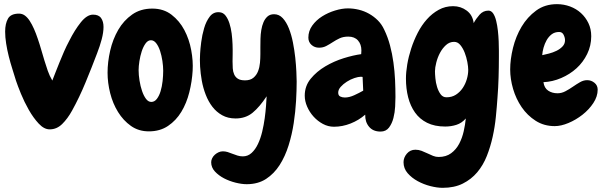

<svg xmlns="http://www.w3.org/2000/svg" viewBox="-20 -608 2925 930"><path d="M450.2 -349.6Q424.8 -282.2 394.5 -209Q364.3 -135.7 329.1 -72.3Q307.6 -33.2 281.2 -7.3Q254.9 18.6 220.7 18.6Q193.4 18.6 167.5 -9.3Q141.6 -37.1 119.6 -75.7Q97.7 -114.3 81.5 -153.8Q65.4 -193.4 57.6 -216.8Q49.8 -243.2 40 -273.4Q30.3 -303.7 22.5 -335Q14.6 -366.2 9.8 -397Q4.9 -427.7 4.9 -455.1Q4.9 -493.2 18.6 -517.6Q32.2 -542 72.3 -542Q87.9 -542 100.6 -532.7Q113.3 -523.4 124 -506.8Q134.8 -490.2 144.5 -468.3Q154.3 -446.3 163.1 -419.9Q171.9 -394.5 179.7 -367.2Q187.5 -339.8 195.3 -314.5Q203.1 -289.1 211.4 -265.1Q219.7 -241.2 233.4 -217.8Q240.2 -235.4 249 -257.8Q257.8 -280.3 268.1 -305.7Q278.3 -331.1 290 -357.9Q301.8 -384.8 315.4 -410.2Q341.8 -462.9 371.6 -500Q401.4 -537.1 430.7 -537.1Q458 -537.1 469.7 -520.5Q481.4 -503.9 481.4 -477.5Q481.4 -451.2 472.7 -418Q463.9 -384.8 450.2 -349.6Z M701.2 28.3Q651.4 28.3 614.3 2Q577.1 -24.4 551.8 -65.4Q526.4 -106.4 513.7 -156.7Q501 -207 501 -255.9Q501 -307.6 513.7 -362.8Q526.4 -418 552.7 -463.4Q579.1 -508.8 620.1 -537.6Q661.1 -566.4 717.8 -566.4Q772.5 -566.4 811 -536.6Q849.6 -506.8 873 -462.4Q896.5 -418 906.2 -365.2Q916 -312.5 913.1 -265.6Q910.2 -213.9 897 -161.1Q883.8 -108.4 858.4 -66.4Q833 -24.4 793.9 2Q754.9 28.3 701.2 28.3ZM710.9 -413.1Q696.3 -413.1 685.1 -397.5Q673.8 -381.8 666.5 -359.4Q659.2 -336.9 655.3 -312Q651.4 -287.1 651.4 -268.6Q651.4 -245.1 655.8 -217.8Q660.2 -190.4 668 -167.5Q675.8 -144.5 687 -129.4Q698.2 -114.3 712.9 -114.3Q728.5 -114.3 739.7 -128.9Q751 -143.6 757.8 -166Q764.6 -188.5 767.6 -215.3Q770.5 -242.2 770.5 -265.6Q770.5 -287.1 766.6 -313Q762.7 -338.9 755.4 -361.3Q748 -383.8 736.8 -398.4Q725.6 -413.1 710.9 -413.1Z M1174.8 284.2Q1151.4 284.2 1121.6 276.9Q1091.8 269.5 1065.4 255.9Q1039.1 242.2 1021 222.7Q1002.9 203.1 1002.9 177.7Q1002.9 168 1007.8 158.2Q1012.7 148.4 1021 141.1Q1029.3 133.8 1039.1 129.4Q1048.8 125 1059.6 125Q1071.3 125 1082.5 128.4Q1093.8 131.8 1105.5 136.7Q1118.2 141.6 1130.4 145.5Q1142.6 149.4 1156.2 149.4Q1180.7 149.4 1198.7 132.8Q1216.8 116.2 1229.5 89.4Q1242.2 62.5 1250 29.8Q1257.8 -2.9 1262.2 -35.2Q1266.6 -67.4 1268.6 -95.7Q1270.5 -124 1271.5 -141.6Q1237.3 -89.8 1203.6 -62Q1169.9 -34.2 1121.1 -34.2Q1084 -34.2 1056.2 -49.8Q1028.3 -65.4 1008.8 -90.8Q989.3 -116.2 976.6 -148.9Q963.9 -181.6 957.5 -216.8Q951.2 -252 949.2 -285.6Q947.3 -319.3 949.2 -347.7Q950.2 -369.1 954.6 -403.8Q959 -438.5 968.8 -471.7Q978.5 -504.9 996.1 -527.8Q1013.7 -550.8 1042 -548.8Q1060.5 -547.9 1072.3 -532.7Q1084 -517.6 1091.3 -495.1Q1098.6 -472.7 1102.1 -445.8Q1105.5 -418.9 1106.4 -392.6Q1107.4 -366.2 1106.9 -344.2Q1106.4 -322.3 1106.4 -310.5Q1106.4 -293.9 1107.4 -277.3Q1108.4 -260.7 1114.3 -247.6Q1120.1 -234.4 1132.3 -226.6Q1144.5 -218.8 1167 -218.8Q1192.4 -218.8 1207.5 -231.4Q1222.7 -244.1 1230 -263.2Q1237.3 -282.2 1239.3 -304.2Q1241.2 -326.2 1241.2 -345.7Q1241.2 -359.4 1241.2 -378.9Q1241.2 -398.4 1241.7 -419.9Q1242.2 -441.4 1245.6 -462.4Q1249 -483.4 1256.3 -500.5Q1263.7 -517.6 1275.9 -528.3Q1288.1 -539.1 1307.6 -539.1Q1332 -539.1 1349.6 -520Q1367.2 -501 1379.4 -470.2Q1391.6 -439.5 1398.9 -402.3Q1406.2 -365.2 1410.2 -328.6Q1414.1 -292 1415.5 -261.2Q1417 -230.5 1417 -212.9Q1417 -171.9 1414.1 -119.6Q1411.1 -67.4 1402.8 -12.2Q1394.5 43 1377.9 96.2Q1361.3 149.4 1334.5 191.4Q1307.6 233.4 1268.6 258.8Q1229.5 284.2 1174.8 284.2Z M1895.5 -137.7Q1895.5 -120.1 1894 -91.8Q1892.6 -63.5 1885.7 -36.6Q1878.9 -9.8 1864.3 9.8Q1849.6 29.3 1823.2 29.3Q1787.1 29.3 1767.6 5.9Q1748 -17.6 1749 -52.7Q1717.8 -25.4 1678.2 -9.8Q1638.7 5.9 1597.7 5.9Q1569.3 5.9 1543.9 -7.8Q1518.6 -21.5 1499 -43Q1479.5 -64.5 1467.8 -91.3Q1456.1 -118.2 1456.1 -144.5Q1456.1 -191.4 1484.9 -226.6Q1513.7 -261.7 1555.7 -286.6Q1597.7 -311.5 1645 -326.2Q1692.4 -340.8 1729.5 -345.7Q1729.5 -350.6 1730 -354.5Q1730.5 -358.4 1730.5 -363.3Q1730.5 -393.6 1713.9 -412.1Q1697.3 -430.7 1667 -430.7Q1642.6 -430.7 1625 -422.4Q1607.4 -414.1 1591.8 -403.8Q1576.2 -393.6 1560.5 -385.3Q1544.9 -377 1525.4 -377Q1503.9 -377 1488.8 -390.6Q1473.6 -404.3 1473.6 -425.8Q1473.6 -458 1492.7 -484.4Q1511.7 -510.7 1540.5 -528.8Q1569.3 -546.9 1603 -557.1Q1636.7 -567.4 1665 -567.4Q1691.4 -567.4 1717.8 -561Q1744.1 -554.7 1767.6 -541.5Q1791 -528.3 1810.1 -509.3Q1829.1 -490.2 1840.8 -464.8Q1858.4 -428.7 1869.1 -388.2Q1879.9 -347.7 1885.7 -305.2Q1891.6 -262.7 1893.6 -220.2Q1895.5 -177.7 1895.5 -137.7ZM1739.3 -168.9 1736.3 -235.4Q1734.4 -235.4 1732.4 -235.8Q1730.5 -236.3 1728.5 -236.3Q1715.8 -236.3 1696.8 -230Q1677.7 -223.6 1660.2 -212.4Q1642.6 -201.2 1630.4 -187.5Q1618.2 -173.8 1618.2 -159.2Q1618.2 -145.5 1627.9 -140.6Q1637.7 -135.7 1650.4 -135.7Q1671.9 -135.7 1696.3 -147Q1720.7 -158.2 1739.3 -168.9Z M2396.5 -333Q2396.5 -283.2 2395 -233.4Q2393.6 -183.6 2389.6 -133.8Q2386.7 -90.8 2381.8 -42Q2377 6.8 2366.2 55.2Q2355.5 103.5 2337.9 147.9Q2320.3 192.4 2291.5 226.6Q2262.7 260.7 2221.7 281.2Q2180.7 301.8 2124 301.8Q2097.7 301.8 2064.9 293.5Q2032.2 285.2 2003.4 269.5Q1974.6 253.9 1954.6 231Q1934.6 208 1934.6 177.7Q1934.6 155.3 1950.7 136.2Q1966.8 117.2 1992.2 117.2Q2007.8 117.2 2022 122.6Q2036.1 127.9 2050.3 134.8Q2064.5 141.6 2077.6 147Q2090.8 152.3 2104.5 152.3Q2140.6 152.3 2165 134.3Q2189.5 116.2 2204.1 88.4Q2218.8 60.5 2226.1 27.8Q2233.4 -4.9 2236.3 -34.2Q2216.8 -11.7 2190.9 -3.4Q2165 4.9 2136.7 4.9Q2085 4.9 2048.8 -13.2Q2012.7 -31.2 1990.2 -63Q1967.8 -94.7 1957 -136.7Q1946.3 -178.7 1946.3 -227.5Q1946.3 -257.8 1952.6 -295.9Q1959 -334 1971.7 -373Q1984.4 -412.1 2003.4 -449.2Q2022.5 -486.3 2047.9 -514.6Q2073.2 -543 2105 -560.5Q2136.7 -578.1 2174.8 -578.1Q2211.9 -578.1 2240.7 -556.6Q2269.5 -535.2 2274.4 -496.1Q2285.2 -516.6 2302.7 -536.6Q2320.3 -556.6 2345.7 -556.6Q2359.4 -556.6 2368.7 -543Q2377.9 -529.3 2383.3 -507.3Q2388.7 -485.4 2391.6 -459.5Q2394.5 -433.6 2395.5 -408.7Q2396.5 -383.8 2396.5 -363.3Q2396.5 -342.8 2396.5 -333ZM2248 -269.5Q2248 -284.2 2243.7 -307.6Q2239.3 -331.1 2231 -352.5Q2222.7 -374 2210 -389.6Q2197.3 -405.3 2179.7 -405.3Q2157.2 -405.3 2140.1 -389.6Q2123 -374 2111.3 -352.1Q2099.6 -330.1 2093.3 -305.2Q2086.9 -280.3 2086.9 -262.7Q2086.9 -250 2088.9 -228.5Q2090.8 -207 2097.2 -186.5Q2103.5 -166 2114.3 -151.4Q2125 -136.7 2142.6 -136.7Q2168.9 -136.7 2188.5 -149.4Q2208 -162.1 2221.2 -181.6Q2234.4 -201.2 2241.2 -224.6Q2248 -248 2248 -269.5Z M2875 -173.8Q2875 -140.6 2854 -108.9Q2833 -77.1 2801.3 -52.2Q2769.5 -27.3 2733.4 -12.2Q2697.3 2.9 2667 2.9Q2615.2 2.9 2574.7 -22.9Q2534.2 -48.8 2506.8 -88.9Q2479.5 -128.9 2465.3 -177.2Q2451.2 -225.6 2451.2 -271.5Q2451.2 -320.3 2464.8 -376Q2478.5 -431.6 2506.3 -478.5Q2534.2 -525.4 2576.7 -556.6Q2619.1 -587.9 2677.7 -587.9Q2710.9 -587.9 2741.2 -576.7Q2771.5 -565.4 2793.9 -544.9Q2816.4 -524.4 2830.1 -496.1Q2843.8 -467.8 2843.8 -432.6Q2843.8 -386.7 2824.2 -346.7Q2804.7 -306.6 2772.5 -277.3Q2740.2 -248 2698.2 -230Q2656.2 -211.9 2612.3 -210Q2616.2 -181.6 2635.3 -168.9Q2654.3 -156.2 2680.7 -156.2Q2700.2 -156.2 2718.8 -166Q2737.3 -175.8 2754.9 -188Q2772.5 -200.2 2789.6 -210Q2806.6 -219.7 2824.2 -219.7Q2843.8 -219.7 2859.4 -207Q2875 -194.3 2875 -173.8ZM2716.8 -413.1Q2716.8 -425.8 2710 -439.5Q2703.1 -453.1 2688.5 -453.1Q2667 -453.1 2652.3 -441.9Q2637.7 -430.7 2627.9 -413.6Q2618.2 -396.5 2612.8 -377Q2607.4 -357.4 2606.4 -340.8Q2620.1 -343.8 2639.2 -348.6Q2658.2 -353.5 2675.3 -361.8Q2692.4 -370.1 2704.6 -382.8Q2716.8 -395.5 2716.8 -413.1Z"/></svg>

Font: Chewy
Style: Regular
Weight: 400
Version: Version 1.001